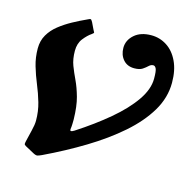

<svg xmlns="http://www.w3.org/2000/svg" viewBox="-86 -622 726 721"><g transform="rotate(15 277.0 -261.5)"><path d="M386 -398.5Q406.5 -398.5 417.8 -406Q429 -413.5 436.5 -420.8Q444 -428 453 -428Q459.5 -428 464 -419.2Q468.5 -410.5 468.5 -380Q468.5 -339 437.5 -294.2Q406.5 -249.5 352.5 -204Q298.5 -158.5 230.5 -114.5Q221.5 -109 217.8 -109.2Q214 -109.5 214.5 -116.5Q216 -126.5 216.2 -136.5Q216.5 -146.5 216.5 -154Q215.5 -205.5 206 -239.5Q196.5 -273.5 184.5 -298.8Q172.5 -324 163.2 -348.2Q154 -372.5 154 -404.5Q154 -433.5 169 -452.5Q184 -471.5 199 -481.5Q207 -487 206 -489.5Q205 -492 200.5 -500L188.5 -525Q183.5 -534 180.8 -534.5Q178 -535 168.5 -530Q142 -518 115.5 -503.5Q89 -489 66.5 -471.2Q44 -453.5 30.5 -430.2Q17 -407 17 -377Q17 -342 26.5 -309.8Q36 -277.5 49 -246.2Q62 -215 71.5 -182.2Q81 -149.5 81 -113Q81 -97 74.8 -72.5Q68.5 -48 64.5 -29.5Q62.5 -21 62.8 -17.8Q63 -14.5 69 -11L104 8Q114.5 13.5 120.2 12Q126 10.5 136 6Q218 -33 290.5 -77Q363 -121 418.5 -169.5Q474 -218 505.8 -271.2Q537.5 -324.5 537.5 -382.5Q537.5 -431 521.2 -465.2Q505 -499.5 477.5 -517.2Q450 -535 417 -535Q375.5 -535 351.2 -513.5Q327 -492 327 -462.5Q327 -435 342.8 -416.8Q358.5 -398.5 386 -398.5Z"/></g></svg>

Font: Besley SemiBold
Style: Italic
Weight: 600
Italic angle: -13°
Designer: Owen Earl
Foundry: indestructible type*
Version: Version 2.001